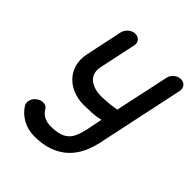

<svg xmlns="http://www.w3.org/2000/svg" viewBox="-203 -850 968 968"><g transform="rotate(45 281.0 -365.5)"><path d="M461 -211Q452 -169 433.5 -131Q415 -93 385 -64.5Q355 -36 310.5 -19Q266 -2 204 -2Q158 -2 121 -22.5Q84 -43 62 -78Q54 -93 58 -108Q61 -126 78.5 -140.5Q96 -155 115 -155Q137 -155 147 -138Q159 -117 180 -106.5Q201 -96 226 -96Q261 -96 285 -102.5Q309 -109 325 -123Q341 -137 350.5 -159Q360 -181 367 -211L385 -300Q354 -293 322.5 -291.5Q291 -290 267 -290Q227 -290 192.5 -304Q158 -318 134.5 -343Q111 -368 101 -403.5Q91 -439 100 -482L142 -681Q147 -701 163.5 -714.5Q180 -728 199 -728Q219 -728 230 -714.5Q241 -701 236 -681L194 -483Q189 -457 196 -438Q203 -419 218.5 -407Q234 -395 255 -389Q276 -383 299 -383Q312 -383 328 -384Q344 -385 358 -386.5Q372 -388 384.5 -390Q397 -392 405 -393L467 -682Q471 -702 487.5 -715.5Q504 -729 524 -729Q543 -729 554 -715.5Q565 -702 561 -682Z"/></g></svg>

Font: VDS
Style: Italic
Weight: 400
Designer: artmaker
Foundry: artmaker
Version: Version 1.000 2009 initial release